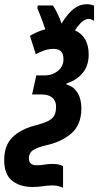

<svg xmlns="http://www.w3.org/2000/svg" viewBox="-78 -686 466 911"><path d="M221.2 205.1Q210.4 199.7 198.2 196.8Q186 193.8 171.9 193.8Q149.4 193.8 125.5 197.5Q101.6 201.2 76.2 201.2Q17.1 201.2 -20.5 171.4Q-58.1 141.6 -58.1 74.2Q-58.1 4.4 -19.3 -34.2Q19.5 -72.8 88.9 -90.8Q130.4 -101.6 151.6 -112.5Q172.9 -123.5 180.4 -139.6Q188 -155.8 188 -180.2Q188 -207.5 169.9 -222.7Q151.9 -237.8 121.1 -237.8H74.2L94.2 -328.1H133.8Q169.9 -328.1 196.5 -349.4Q223.1 -370.6 223.1 -404.8Q223.1 -431.2 210.9 -442.6Q198.7 -454.1 175.8 -454.1Q155.8 -454.1 136.2 -448Q116.7 -441.9 91.8 -429.2L64 -516.1Q102.1 -538.6 137.2 -546.9Q118.2 -601.6 99.1 -647.9L101.1 -660.2H172.9Q183.6 -645 194.8 -621.6Q206.1 -598.1 213.9 -574.2Q243.2 -622.1 271.7 -644Q300.3 -666 333 -666Q352.5 -666 368.2 -659.2V-587.9Q352.5 -596.2 342.8 -596.2Q328.1 -596.2 312.5 -583.7Q296.9 -571.3 277.8 -542Q342.8 -512.7 342.8 -426.8Q342.8 -374.5 314.2 -339.8Q285.6 -305.2 237.8 -290L236.8 -285.2Q272.5 -275.4 290.3 -245.4Q308.1 -215.3 308.1 -171.9Q308.1 -93.3 259.5 -52Q210.9 -10.7 133.8 4.9Q102.5 12.7 80.8 25.4Q59.1 38.1 59.1 65.9Q59.1 98.1 96.2 98.1Q116.2 98.1 133.5 95Q150.9 91.8 171.9 91.8Q184.6 91.8 198.2 94.2Q211.9 96.7 221.2 102.1Z"/></svg>

Font: Open Sans Condensed
Style: Bold Italic
Weight: 700
Width: 3
Italic angle: -12°
Designer: Monotype Design Team
Foundry: Monotype Imaging Inc.
Version: Version 3.003; ttfautohint (v1.8.4)